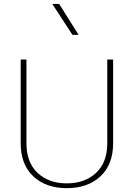

<svg xmlns="http://www.w3.org/2000/svg" viewBox="-20 -953 682 978"><path d="M526.4 -649.9H556.2V-223.6Q556.2 -114.7 491.5 -54.7Q426.8 5.4 320.3 5.4Q213.9 5.4 149.7 -54.7Q85.4 -114.7 85.4 -223.6V-649.9H114.7V-223.6Q114.7 -125.5 171.6 -72.3Q228.5 -19 320.3 -19Q412.1 -19 469.2 -72.3Q526.4 -125.5 526.4 -223.6ZM380.4 -775.4H349.1L246.1 -933.1H281.2Z"/></svg>

Font: Estedad-FD Thin
Style: Regular
Weight: 100
Designer: Amin Abedi
Version: Version 7.3